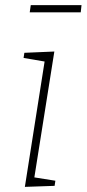

<svg xmlns="http://www.w3.org/2000/svg" viewBox="-20 -727 338 749"><path d="M298 -707 295 -679H96L100 -707ZM77 2 154 -487 72 -501 75 -521 192 -526 114 -35 196 -22 193 -2Z"/></svg>

Font: Bitter ExtraLight
Style: Italic
Weight: 200
Italic angle: -9°
Designer: Sol Matas, and Bitter project Authors
Foundry: Sol Matas
Version: Version 2.001